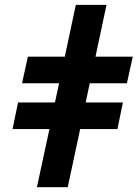

<svg xmlns="http://www.w3.org/2000/svg" viewBox="-20 -780 573 800"><path d="M133.8 0 186 -242.2H32.2L55.2 -353H209L226.1 -433.1H71.8L96.2 -543.9H250L295.9 -759.8H423.8L377.9 -543.9H533.2L508.8 -433.1H354L336.9 -353H492.2L469.2 -242.2H314L262.2 0Z"/></svg>

Font: Open Sans ExtraBold
Style: Italic
Weight: 800
Italic angle: -12°
Designer: Monotype Design Team
Foundry: Monotype Imaging Inc.
Version: Version 3.000; ttfautohint (v1.8.4)